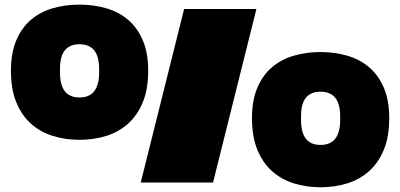

<svg xmlns="http://www.w3.org/2000/svg" viewBox="-20 -789 1730 830"><path d="M323.7 -184.6Q262.2 -184.6 208.3 -201.4Q154.3 -218.3 114 -254.2Q73.7 -290 50.5 -346.7Q27.3 -403.3 27.3 -483.4Q27.3 -560.5 50.5 -615Q73.7 -669.4 114 -703.6Q154.3 -737.8 208.3 -753.4Q262.2 -769 323.7 -769Q384.8 -769 439 -753.4Q493.2 -737.8 533.4 -703.6Q573.7 -669.4 597.2 -615Q620.6 -560.5 620.6 -483.4Q620.6 -403.3 597.2 -346.7Q573.7 -290 533.4 -254.2Q493.2 -218.3 439.2 -201.4Q385.3 -184.6 323.7 -184.6ZM775.9 -750H1088.4L900.9 0H588.4ZM323.7 -597.7Q302.7 -597.7 288.1 -591.6Q273.4 -585.4 264.2 -575.9Q254.9 -566.4 249.8 -554Q244.6 -541.5 242.4 -528.8Q240.2 -516.1 239.7 -504.2Q239.3 -492.2 239.3 -483.4Q239.3 -474.6 239.7 -462.6Q240.2 -450.7 242.4 -437.7Q244.6 -424.8 249.8 -412.4Q254.9 -399.9 264.2 -389.9Q273.4 -379.9 288.1 -373.8Q302.7 -367.7 323.7 -367.7Q344.7 -367.7 359.4 -373.8Q374 -379.9 383.3 -389.9Q392.6 -399.9 397.7 -412.4Q402.8 -424.8 405.3 -437.7Q407.7 -450.7 408.2 -462.6Q408.7 -474.6 408.7 -483.4Q408.7 -492.2 408.2 -504.2Q407.7 -516.1 405.3 -528.8Q402.8 -541.5 397.7 -554Q392.6 -566.4 383.3 -575.9Q374 -585.4 359.4 -591.6Q344.7 -597.7 323.7 -597.7ZM1365.7 20.5Q1304.2 20.5 1250.2 3.7Q1196.3 -13.2 1156 -49.1Q1115.7 -85 1092.5 -141.6Q1069.3 -198.2 1069.3 -278.3Q1069.3 -355.5 1092.5 -409.9Q1115.7 -464.4 1156 -498.5Q1196.3 -532.7 1250.2 -548.3Q1304.2 -564 1365.7 -564Q1426.8 -564 1481 -548.3Q1535.2 -532.7 1575.4 -498.5Q1615.7 -464.4 1639.2 -409.9Q1662.6 -355.5 1662.6 -278.3Q1662.6 -198.2 1639.2 -141.6Q1615.7 -85 1575.4 -49.1Q1535.2 -13.2 1481.2 3.7Q1427.2 20.5 1365.7 20.5ZM1365.7 -392.6Q1344.7 -392.6 1330.1 -386.5Q1315.4 -380.4 1306.2 -370.8Q1296.9 -361.3 1291.7 -348.9Q1286.6 -336.4 1284.4 -323.7Q1282.2 -311 1281.7 -299.1Q1281.2 -287.1 1281.2 -278.3Q1281.2 -269.5 1281.7 -257.6Q1282.2 -245.6 1284.4 -232.7Q1286.6 -219.7 1291.7 -207.3Q1296.9 -194.8 1306.2 -184.8Q1315.4 -174.8 1330.1 -168.7Q1344.7 -162.6 1365.7 -162.6Q1386.7 -162.6 1401.4 -168.7Q1416 -174.8 1425.3 -184.8Q1434.6 -194.8 1439.7 -207.3Q1444.8 -219.7 1447.3 -232.7Q1449.7 -245.6 1450.2 -257.6Q1450.7 -269.5 1450.7 -278.3Q1450.7 -287.1 1450.2 -299.1Q1449.7 -311 1447.3 -323.7Q1444.8 -336.4 1439.7 -348.9Q1434.6 -361.3 1425.3 -370.8Q1416 -380.4 1401.4 -386.5Q1386.7 -392.6 1365.7 -392.6Z"/></svg>

Font: Holtwood One SC
Style: Regular
Weight: 400
Version: Version 1.000